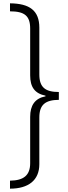

<svg xmlns="http://www.w3.org/2000/svg" viewBox="-20 -906 405 1152"><path d="M40 -886V-838C127 -838 161 -811 161 -735V-454C161 -383 189 -345 253 -332V-328C189 -316 161 -273 161 -205V73C161 146 122 177 40 178V226C150 226 216 176 216 79V-201C216 -278 252 -306 333 -307V-354C252 -354 216 -382 216 -459V-740C216 -843 157 -885 40 -886Z"/></svg>

Font: Noto Sans Kannada UI SemiCondensed Light
Style: Regular
Weight: 300
Width: 4
Designer: Jelle Bosma - Monotype Design Team
Foundry: Monotype Imaging Inc.
Version: Version 2.005